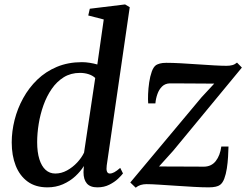

<svg xmlns="http://www.w3.org/2000/svg" viewBox="-20 -837 1114 868"><path d="M462.5 -89Q460 -71 463.5 -61.8Q467 -52.5 476.5 -52.5Q486 -52.5 497 -58.5Q508 -64.5 523.5 -78L536 -53Q529.5 -44 513.8 -29Q498 -14 474.2 -2Q450.5 10 420.5 10Q387.5 10 372.5 -7.8Q357.5 -25.5 357.5 -58.5L359 -86.5Q345 -63 320.8 -40.5Q296.5 -18 264.5 -4Q232.5 10 194.5 10Q140.5 10 104.8 -16.2Q69 -42.5 51 -88.2Q33 -134 33 -193Q33 -243.5 46 -295Q59 -346.5 84.8 -393.2Q110.5 -440 148.5 -476.8Q186.5 -513.5 237.2 -534.8Q288 -556 350.5 -556Q367.5 -556 386 -553Q404.5 -550 420 -545.5L449 -749L379 -767L386 -797.5L545.5 -817L566.5 -804.5ZM410.5 -484.5Q399 -495.5 380.8 -501.5Q362.5 -507.5 341.5 -507.5Q300 -507.5 268.2 -487.8Q236.5 -468 213.8 -435Q191 -402 176.5 -361.2Q162 -320.5 155 -277.2Q148 -234 148 -194.5Q148 -149 158 -117.2Q168 -85.5 186.2 -69Q204.5 -52.5 230 -52.5Q257.5 -52.5 283 -66.5Q308.5 -80.5 328.8 -102.2Q349 -124 360 -147ZM948.5 -459Q935.5 -459 913.8 -459.2Q892 -459.5 866.5 -459.5Q841 -459.5 816.5 -459.8Q792 -460 773 -460Q754 -460 746 -460Q726 -459 712.5 -445.8Q699 -432.5 691.8 -412.2Q684.5 -392 682.5 -369.5H650Q648.5 -386 649.5 -411.8Q650.5 -437.5 654.5 -464.8Q658.5 -492 666.2 -513.5Q674 -535 686 -543Q691.5 -546.5 702.8 -549.8Q714 -553 732 -553Q759.5 -553 796.8 -551Q834 -549 873.2 -546.2Q912.5 -543.5 947.2 -541.5Q982 -539.5 1004 -539.5Q1018.5 -539.5 1030 -542.5Q1041.5 -545.5 1051.5 -554L1073.5 -531.5L763 -155.5L699 -84.5Q719 -84.5 747.2 -84.2Q775.5 -84 805.2 -84Q835 -84 861 -83.8Q887 -83.5 902 -83.5Q936 -84 955.5 -109Q975 -134 980.5 -174.5H1013Q1012.5 -154 1011 -127.8Q1009.5 -101.5 1005.5 -75.5Q1001.5 -49.5 994 -29.5Q986.5 -9.5 974.5 -1Q968 4 955.2 7Q942.5 10 923 10Q895 10 855.8 7.8Q816.5 5.5 775.5 2.8Q734.5 0 699 -2.2Q663.5 -4.5 642 -4.5Q628.5 -4.5 616 -0.8Q603.5 3 593.5 11.5L569 -12L891 -397Z"/></svg>

Font: Merriweather 48pt Medium
Style: Italic
Weight: 500
Italic angle: -7.8°
Version: Version 2.101